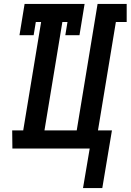

<svg xmlns="http://www.w3.org/2000/svg" viewBox="-20 -755 664 976"><path d="M402 201 436 0H43L42 -92H98L189 -643H162L151 -576H79L105 -735H410L384 -576H312L323 -643H297L206 -92H370L476 -735H624V-643H569L478 -92H549L500 201Z"/></svg>

Font: Iosevka Etoile Semibold
Style: Italic
Weight: 600
Italic angle: -9°
Designer: Belleve Invis
Foundry: Belleve Invis
Version: Version 22.1.2; ttfautohint (v1.8.4)